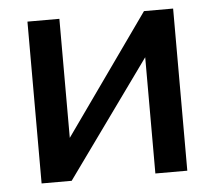

<svg xmlns="http://www.w3.org/2000/svg" viewBox="-43 -570 691 617"><g transform="rotate(-5 302.0 -261.5)"><path d="M67 0V-522H170V-138L443 -523H537V0H434V-375L164 0Z"/></g></svg>

Font: Rising Sun Medium
Style: Regular
Weight: 500
Designer: Matt McInerney, Pablo Impallari, Rodrigo Fuenzalida (Raleway font), Stephen Hutchings (Greek), Cristiano Sobral (main ch
Foundry: The Rising Sun Project Authors
Version: Version 4.327; ttfautohint (v1.8.4.7-5d5b-dirty)